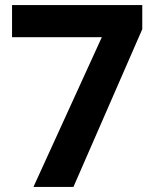

<svg xmlns="http://www.w3.org/2000/svg" viewBox="-20 -734 612 754"><path d="M111.4 0 379.8 -587.8H27.3V-714H538.7V-619.4L268.4 0Z"/></svg>

Font: Noto Sans Hebrew
Style: Regular
Weight: 400
Designer: Monotype Design Team
Foundry: Monotype Imaging Inc.
Version: Version 2.003;January 10, 2023;FontCreator 14.0.0.2877 64-bi